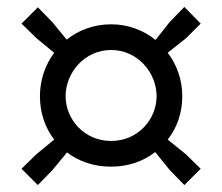

<svg xmlns="http://www.w3.org/2000/svg" viewBox="-20 -614 640 553"><path d="M300 -208C223 -208 169 -270 169 -337C169 -404 223 -470 300 -470C377 -470 431 -404 431 -337C431 -270 377 -208 300 -208ZM95 -337C95 -289 110 -246 136 -212L85 -170L42 -128L89 -81L131 -124L173 -175C207 -149 250 -134 300 -134C349 -134 392 -149 427 -176L469 -124L511 -81L558 -128L515 -170L463 -212C490 -246 505 -289 505 -337C505 -383 490 -427 463 -462L516 -504L558 -546L511 -594L469 -551L428 -499C393 -527 349 -544 300 -544C250 -544 206 -527 172 -500L131 -550L89 -593L42 -546L85 -504L136 -462C110 -427 95 -383 95 -337Z"/></svg>

Font: Fliege Mono Light
Style: Regular
Weight: 300
Version: Version 0.020;Glyphs 3.3 (3306)